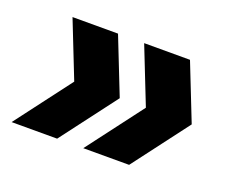

<svg xmlns="http://www.w3.org/2000/svg" viewBox="-69 -566 666 559"><g transform="rotate(20 263.5 -287.0)"><path d="M150 -113 281 -286 212 -461H71L140 -286L9 -113ZM373 -113 504 -286 435 -461H293L362 -286L231 -113Z"/></g></svg>

Font: Celebes ExtraBold
Style: Italic
Weight: 800
Italic angle: -10°
Designer: Anugrah Pasau
Foundry: Lafontype
Version: Version 1.000